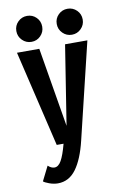

<svg xmlns="http://www.w3.org/2000/svg" viewBox="-95 -733 641 983"><g transform="rotate(-10 225.0 -241.0)"><path d="M50 -609.5Q50 -638 69.8 -657.5Q89.5 -677 117.5 -677Q145.5 -677 165 -657.5Q184.5 -638 184.5 -609.5Q184.5 -581.5 165 -561.8Q145.5 -542 117.5 -542Q89.5 -542 69.8 -561.8Q50 -581.5 50 -609.5ZM260 -609.5Q260 -638 279.8 -657.5Q299.5 -677 327.5 -677Q355.5 -677 375.2 -657.5Q395 -638 395 -609.5Q395 -581.5 375.2 -561.8Q355.5 -542 327.5 -542Q299.5 -542 279.8 -561.8Q260 -581.5 260 -609.5ZM150 -500 219 -87.5 284 -500H400L279.5 0Q257 94 219.8 144.5Q182.5 195 125 195Q103 195 80 186.5Q57 178 50.5 171.5L88 96.5Q105 112 121.5 112Q142 112 157.2 85.2Q172.5 58.5 188 0H152.5L34 -500Z"/></g></svg>

Font: League Mono Condensed Medium
Style: Regular
Weight: 500
Width: 1
Designer: Tyler Finck
Foundry: The League of Moveable Type / Tyler Finck
Version: Version 2.210